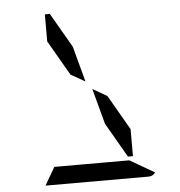

<svg xmlns="http://www.w3.org/2000/svg" viewBox="-59 -943 934 998"><g transform="rotate(-5 408.0 -443.5)"><path d="M212 -746V-887H238L342 -707L392 -521L317 -564ZM583 -93 711 -19Q699 0 676 0H140Q140 0 138 0L192 -93H195H226H362H454ZM604 -254V-113H578L474 -293L424 -479L499 -436Z"/></g></svg>

Font: DSEG14 Modern
Style: Regular
Weight: 400
Designer: Keshikan(Twitter:@keshinomi_88pro)
Version: Version 0.46